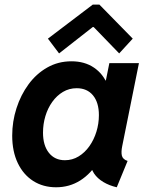

<svg xmlns="http://www.w3.org/2000/svg" viewBox="-20 -793 633 821"><path d="M219.9 7.8Q164.5 7.8 122.2 -19Q79.9 -45.9 56.1 -95.6Q32.2 -145.3 32.2 -213.2Q32.2 -273.5 50.5 -330.2Q68.7 -387 102 -432.4Q135.3 -477.8 182 -504.3Q228.7 -530.9 285.6 -530.9Q341.9 -530.9 381.7 -503.9Q421.5 -476.8 439.7 -430.4L369.2 -448.9H487L423.9 -405.2L447.6 -523.1H574.1L502.6 -168.1Q497.4 -142.8 501.2 -127.2Q505.1 -111.6 525.6 -104.8L479.3 7.8Q447.1 0.5 421.7 -14.8Q396.3 -30.1 382.2 -51.2Q368 -72.4 370.2 -96.4L434.2 -65.2H312.3L402.9 -106.2Q369.5 -50.7 323.3 -21.4Q277 7.8 219.9 7.8ZM257.6 -107.9Q289.5 -107.9 316.2 -124.2Q342.9 -140.5 362.3 -168Q381.7 -195.5 392.3 -229.9Q402.9 -264.4 402.9 -300.7Q402.9 -354.7 377.6 -385.3Q352.3 -415.8 308.1 -415.8Q275.8 -415.8 249.2 -400Q222.7 -384.2 203.5 -357.3Q184.3 -330.5 174.1 -296.5Q163.9 -262.4 163.9 -225.8Q163.9 -171.2 189.1 -139.5Q214.2 -107.9 257.6 -107.9ZM232.6 -564.6 184.9 -627.8 376.8 -773.4H405L547.6 -627.8L489.6 -564.6L380.6 -677.3H376.5Z"/></svg>

Font: Reddit Sans
Style: Italic
Weight: 400
Italic angle: -11.25°
Designer: Stephen Hutchings
Version: Version 1.013